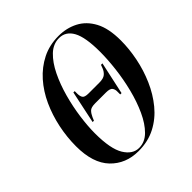

<svg xmlns="http://www.w3.org/2000/svg" viewBox="-196 -869 1023 1023"><g transform="rotate(-45 315.5 -357.0)"><path d="M269 11Q173 11 112 -52.5Q51 -116 51 -243Q51 -312 65.5 -381Q80 -450 108 -511.5Q136 -573 178.5 -621Q221 -669 276.5 -697Q332 -725 401 -725Q461 -725 510.5 -699.5Q560 -674 589.5 -619Q619 -564 619 -473Q619 -410 605.5 -342.5Q592 -275 564.5 -212Q537 -149 495.5 -98.5Q454 -48 397.5 -18.5Q341 11 269 11ZM283 1Q327 1 361.5 -33.5Q396 -68 422 -124.5Q448 -181 465 -248.5Q482 -316 490 -384Q498 -452 498 -508Q498 -618 471.5 -666.5Q445 -715 395 -715Q350 -715 314.5 -681Q279 -647 252 -591.5Q225 -536 207 -470.5Q189 -405 180 -339.5Q171 -274 171 -221Q171 -103 203 -51Q235 1 283 1ZM205 -272 244 -456H254V-437Q254 -418 261 -406.5Q268 -395 298 -395H379Q410 -395 424 -407Q438 -419 445 -437L452 -456H463L423 -272H413V-291Q414 -309 405.5 -321Q397 -333 367 -333H285Q254 -333 242.5 -321Q231 -309 223 -291L215 -272Z"/></g></svg>

Font: Noto Serif Display ExtraCondensed SemiBold
Style: Italic
Weight: 600
Width: 2
Italic angle: -12°
Designer: Monotype Design Team
Foundry: Monotype Imaging Inc.
Version: Version 2.009